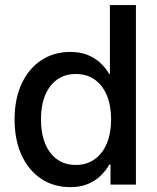

<svg xmlns="http://www.w3.org/2000/svg" viewBox="-20 -748 635 778"><path d="M264.6 10.3Q198.2 10.3 147.2 -23.4Q96.2 -57.1 67.6 -118.9Q39.1 -180.7 39.1 -264.2Q39.1 -347.7 67.9 -409.2Q96.7 -470.7 147.7 -504.2Q198.7 -537.6 264.6 -537.6Q305.7 -537.6 336.2 -524.9Q366.7 -512.2 387.9 -491.9Q409.2 -471.7 422.4 -448.2H425.3V-727.5H530.8V0H427.7V-81.5H423.3Q409.7 -57.1 387.9 -36.1Q366.2 -15.1 335.9 -2.4Q305.7 10.3 264.6 10.3ZM287.1 -79.6Q331.5 -79.6 363.8 -102.8Q396 -126 413.1 -167.5Q430.2 -209 430.2 -264.6Q430.2 -319.8 413.1 -361.1Q396 -402.3 364 -425.3Q332 -448.2 287.1 -448.2Q243.2 -448.2 211.4 -425.5Q179.7 -402.8 162.8 -361.8Q146 -320.8 146 -264.6Q146 -208 162.8 -166.5Q179.7 -125 211.4 -102.3Q243.2 -79.6 287.1 -79.6Z"/></svg>

Font: Inter 24pt Medium
Style: Regular
Weight: 500
Designer: Rasmus Andersson
Foundry: rsms
Version: Version 4.001;git-66647c0bb